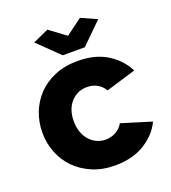

<svg xmlns="http://www.w3.org/2000/svg" viewBox="-135 -831 840 942"><g transform="rotate(-20 285.0 -360.0)"><path d="M220 -730 305 -667 390 -730 472 -693 363 -586H248L138 -693ZM24 -263Q24 -317 43 -366.5Q62 -416 98 -453.5Q134 -491 186.5 -513Q239 -535 306 -535Q397 -535 459 -496.5Q521 -458 552 -396L396 -349Q365 -399 305 -399Q255 -399 221.5 -362Q188 -325 188 -263Q188 -232 197 -206.5Q206 -181 222 -163Q238 -145 259.5 -135Q281 -125 305 -125Q335 -125 360 -139.5Q385 -154 397 -177L553 -129Q524 -68 460.5 -29Q397 10 306 10Q240 10 187.5 -12.5Q135 -35 98.5 -72.5Q62 -110 43 -159.5Q24 -209 24 -263Z"/></g></svg>

Font: Oxford Sans
Style: Regular
Weight: 800
Designer: Matt McInerney, Pablo Impallari, Rodrigo Fuenzalida
Foundry: Matt McInerney, Pablo Impallari, Rodrigo Fuenzalida
Version: Version 3.000g; ttfautohint (v1.5) -l 8 -r 28 -G 28 -x 14 -D